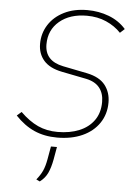

<svg xmlns="http://www.w3.org/2000/svg" viewBox="-61 -724 714 1019"><g transform="rotate(5 296.0 -214.0)"><path d="M261 10Q193 10 139 -14Q85 -38 38 -88L62 -109Q109 -63 156 -41.5Q203 -20 261 -20Q326 -20 376 -40.5Q426 -61 454.5 -101Q483 -141 483 -199Q483 -245 459.5 -274.5Q436 -304 388 -314L257 -340Q191 -353 159.5 -389Q128 -425 128 -478Q128 -534 157 -579.5Q186 -625 239 -651.5Q292 -678 363 -678Q424 -678 478 -657.5Q532 -637 569 -595L545 -573Q513 -607 466.5 -627.5Q420 -648 363 -648Q273 -648 217.5 -601.5Q162 -555 162 -478Q162 -390 260 -370L390 -344Q457 -330 487 -291.5Q517 -253 517 -199Q517 -137 485 -89.5Q453 -42 395.5 -16Q338 10 261 10ZM190 250 171 241Q192 215 203 191Q214 167 221 128L233 60H265L253 128Q245 171 231.5 200Q218 229 190 250Z"/></g></svg>

Font: Gantari Thin
Style: Italic
Weight: 100
Italic angle: -10°
Designer: Anugrah Pasau
Foundry: Lafontype
Version: Version 1.000; ttfautohint (v1.8.4.7-5d5b)